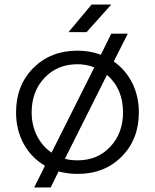

<svg xmlns="http://www.w3.org/2000/svg" viewBox="-20 -749 685 849"><path d="M426 -507 472 -600H545L483 -477Q535 -441 564.5 -382.5Q594 -324 594 -252Q594 -133 518 -56.5Q442 20 323 20Q280 20 239 9L204 80H131L179 -16Q119 -51 85 -112.5Q51 -174 51 -252Q51 -372 127.5 -448.5Q204 -525 323 -525Q378 -525 426 -507ZM208 -74 397 -451Q361 -465 323 -465Q234 -465 177 -405Q120 -345 120 -252Q120 -195 143.5 -148.5Q167 -102 208 -74ZM524 -252Q524 -357 453 -418L267 -47Q291 -40 323 -40Q411 -40 467.5 -100Q524 -160 524 -252ZM363 -607H283L385 -729H472Z"/></svg>

Font: Metropolitano
Style: Regular
Weight: 400
Designer: Fonts by Alex Slobzheninov & Chris M. Simpson / Changes by Cristiano Sobral
Foundry: Fonts by Alex Slobzheninov & Chris M. Simpson / Changes by Cristiano Sobral
Version: Version 1.00;August 30, 2020;FontCreator 13.0.0.2681 64-bit